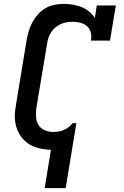

<svg xmlns="http://www.w3.org/2000/svg" viewBox="-20 -763 640 988"><path d="M210 205 242 8Q220 7 198.5 3.5Q177 0 157 -7.5Q137 -15 120.5 -27.5Q104 -40 91 -56.5Q78 -73 70 -92.5Q62 -112 58.5 -133.5Q55 -155 56.5 -177.5Q58 -200 62 -222L117 -557Q121 -580 128 -603.5Q135 -627 147 -649Q159 -671 176 -690Q193 -709 215 -721.5Q237 -734 261 -738.5Q285 -743 308 -743Q332 -743 355.5 -739Q379 -735 400 -726.5Q421 -718 438.5 -703.5Q456 -689 468 -670L478 -735H576L546 -554H448Q452 -575 447.5 -594.5Q443 -614 429 -627Q415 -640 395 -645.5Q375 -651 355 -651Q340 -651 324.5 -648.5Q309 -646 294.5 -640Q280 -634 267 -623.5Q254 -613 245 -599.5Q236 -586 230.5 -571.5Q225 -557 223 -542L167 -207Q164 -184 165.5 -161Q167 -138 178 -120Q189 -102 210 -93Q231 -84 254 -84Q267 -84 280.5 -86Q294 -88 307 -93.5Q320 -99 331.5 -107.5Q343 -116 352 -127L354 -129H373L318 205Z"/></svg>

Font: Iosevka Slab SmBdExObl
Style: Regular
Weight: 600
Width: 7
Italic angle: -9°
Monospace: yes
Designer: Belleve Invis
Foundry: Belleve Invis
Version: Version 11.1.0; ttfautohint (v1.8.3)